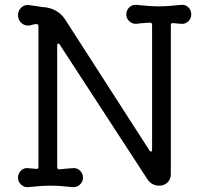

<svg xmlns="http://www.w3.org/2000/svg" viewBox="-20 -751 847 789"><path d="M725 -731Q742 -733 754 -721Q766 -709 766 -692Q766 -675 754 -663.5Q742 -652 725 -653L691 -656H689Q682 -656 682 -648V-35Q682 -15 668.5 -1.5Q655 12 635 12Q604 12 586 -14L226 -567Q223 -572 220 -572Q215 -572 215 -564V-64Q215 -55 224 -55Q238 -57 252.5 -58Q267 -59 279 -60Q296 -62 308.5 -50Q321 -38 321 -21Q321 -4 308.5 7.5Q296 19 279 18Q251 15 229 13.5Q207 12 187 12Q168 12 146 13.5Q124 15 95 18Q79 19 66.5 7.5Q54 -4 54 -21Q54 -38 66.5 -50Q79 -62 95 -60L129 -57H131Q138 -57 138 -65V-643Q138 -652 130 -652Q121 -652 112.5 -649Q104 -646 95 -646Q78 -646 66 -658.5Q54 -671 54 -689Q54 -708 68 -720.5Q82 -733 101 -730Q114 -728 128 -726Q142 -724 155 -722Q183 -721 207.5 -708Q232 -695 247 -672L594 -133Q597 -128 600 -128Q605 -128 605 -136V-649Q605 -658 596 -658Q582 -657 567.5 -656Q553 -655 541 -653Q524 -652 511.5 -663.5Q499 -675 499 -692Q499 -709 511.5 -721Q524 -733 541 -731Q570 -728 591.5 -726.5Q613 -725 633 -725Q653 -725 674.5 -726.5Q696 -728 725 -731Z"/></svg>

Font: Kiwi Maru
Style: Regular
Weight: 400
Designer: Hiroki-Chan
Version: Version 1.100